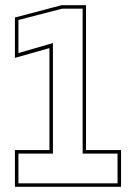

<svg xmlns="http://www.w3.org/2000/svg" viewBox="-20 -720 524 740"><path d="M37.5 0V-141.5H170.5V-534.5L37.5 -497V-652.5L217.5 -700H311.5V-141.5H446.5V0ZM51 -13.5H433V-128H298.5V-686.5H219.5L51 -643V-515.5L184 -554V-128H51Z"/></svg>

Font: Tourney Thin Thin
Style: Regular
Weight: 250
Version: Version 1.015